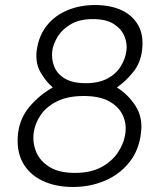

<svg xmlns="http://www.w3.org/2000/svg" viewBox="-20 -732 645 764"><path d="M270 12Q201 12 148.5 -13Q96 -38 70 -86Q44 -134 52 -203Q60 -265 100.5 -311Q141 -357 190 -384Q163 -407 141.5 -444Q120 -481 126 -530Q134 -590 166.5 -630.5Q199 -671 249 -691.5Q299 -712 358 -712Q419 -712 463.5 -691.5Q508 -671 530.5 -630.5Q553 -590 545 -530Q539 -481 509.5 -444.5Q480 -408 445 -384Q489 -357 519 -311Q549 -265 541 -203Q533 -134 494.5 -86Q456 -38 397.5 -13Q339 12 270 12ZM278 -44Q341 -44 383.5 -67Q426 -90 450 -126.5Q474 -163 479 -203Q484 -241 468 -274.5Q452 -308 414 -329Q376 -350 313 -350Q250 -350 207.5 -329Q165 -308 142 -274.5Q119 -241 114 -203Q109 -163 124.5 -126.5Q140 -90 178 -67Q216 -44 278 -44ZM321 -401Q373 -401 407.5 -419.5Q442 -438 460.5 -468Q479 -498 483 -530Q487 -558 475.5 -587Q464 -616 433.5 -636Q403 -656 350 -656Q297 -656 262.5 -636Q228 -616 210 -587Q192 -558 188 -530Q184 -498 195.5 -468Q207 -438 238 -419.5Q269 -401 321 -401Z"/></svg>

Font: Inclusive Sans Light
Style: Italic
Weight: 300
Italic angle: -7°
Designer: Olivia King
Foundry: Olivia King
Version: Version 2.004